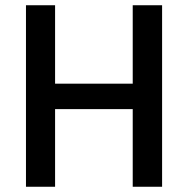

<svg xmlns="http://www.w3.org/2000/svg" viewBox="-20 -712 716 732"><path d="M598 0V-692H486V-393H190V-692H79V0H190V-296H486V0Z"/></svg>

Font: RazerF5 SemiBold
Style: Regular
Weight: 600
Foundry: Razer Inc.
Version: Version 2